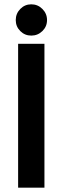

<svg xmlns="http://www.w3.org/2000/svg" viewBox="-20 -870 290 890"><path d="M64 0V-667H186V0ZM125 -705Q95 -705 74 -726Q53 -747 53 -777Q53 -807 74 -828.5Q95 -850 125 -850Q155 -850 176.5 -828.5Q198 -807 198 -777Q198 -747 176.5 -726Q155 -705 125 -705Z"/></svg>

Font: Epunda Sans SemiBold
Style: Regular
Weight: 600
Designer: Simon Atzbach
Foundry: typofactur
Version: Version 2.204; ttfautohint (v1.8.4.7-5d5b)